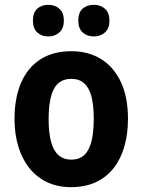

<svg xmlns="http://www.w3.org/2000/svg" viewBox="-20 -770 594 800"><path d="M513.2 -274.4Q513.2 -211.9 498.3 -159.9Q483.4 -107.9 453.6 -69.8Q423.8 -31.7 379.4 -11Q335 9.8 275.9 9.8Q220.2 9.8 176.8 -10.7Q133.3 -31.2 102.8 -69.1Q72.3 -106.9 56.4 -159.2Q40.5 -211.4 40.5 -274.4Q40.5 -361.3 67.6 -424.6Q94.7 -487.8 147.5 -522.2Q200.2 -556.6 278.3 -556.6Q348.1 -556.6 401.1 -523.9Q454.1 -491.2 483.6 -428.5Q513.2 -365.7 513.2 -274.4ZM182.6 -273.4Q182.6 -218.3 192.4 -180.7Q202.1 -143.1 223.1 -124Q244.1 -105 277.3 -105Q310.5 -105 331.1 -124Q351.6 -143.1 361.1 -180.9Q370.6 -218.8 370.6 -274.4Q370.6 -330.6 361.1 -367.4Q351.6 -404.3 330.8 -422.9Q310.1 -441.4 276.9 -441.4Q227.1 -441.4 204.8 -399.9Q182.6 -358.4 182.6 -273.4ZM117.2 -683.6Q117.2 -717.8 135.3 -733.9Q153.3 -750 181.2 -750Q209 -750 227.5 -733.4Q246.1 -716.8 246.1 -683.6Q246.1 -651.9 227.5 -635Q209 -618.2 181.2 -618.2Q153.3 -618.2 135.3 -634.8Q117.2 -651.4 117.2 -683.6ZM306.2 -683.6Q306.2 -717.8 324.2 -733.9Q342.3 -750 371.1 -750Q398.9 -750 417.5 -733.4Q436 -716.8 436 -683.6Q436 -651.9 417.5 -635Q398.9 -618.2 371.1 -618.2Q342.3 -618.2 324.2 -635Q306.2 -651.9 306.2 -683.6Z"/></svg>

Font: Open Sans SemiCondensed
Style: Bold
Weight: 700
Width: 4
Designer: Monotype Design Team
Foundry: Monotype Imaging Inc.
Version: Version 3.003